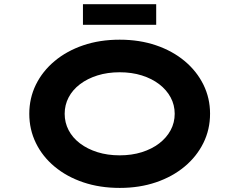

<svg xmlns="http://www.w3.org/2000/svg" viewBox="-20 -910 1172 940"><path d="M566.5 10Q468.3 10 387.3 -17.5Q306.3 -45 247 -94.5Q187.7 -144 155.6 -210.1Q123.4 -276.1 123.4 -352.9Q123.4 -429.6 155.8 -495.7Q188.3 -561.7 247.6 -611.2Q306.9 -660.7 387.6 -688.2Q468.3 -715.7 565.9 -715.7Q663.1 -715.7 743.8 -688.2Q824.6 -660.7 883.9 -611.2Q943.2 -561.7 975.8 -495.7Q1008.4 -429.6 1008.4 -353.4Q1008.4 -276.1 975.8 -210.1Q943.2 -144 883.9 -94.5Q824.6 -45 743.8 -17.5Q663.1 10 566.5 10ZM565.9 -149.5Q625.2 -149.5 674.4 -165Q723.7 -180.5 759.6 -208.1Q795.6 -235.7 815.5 -272.8Q835.3 -309.8 835.3 -352.9Q835.3 -396 815.5 -433Q795.6 -470 759.6 -497.6Q723.7 -525.2 674.4 -540.7Q625.2 -556.2 565.9 -556.2Q506.7 -556.2 457.2 -540.7Q407.8 -525.2 371.5 -497.6Q335.2 -470 315.9 -433Q296.6 -396 296.6 -352.9Q296.6 -309.8 315.9 -272.8Q335.2 -235.7 371.5 -208.1Q407.8 -180.5 457.2 -165Q506.7 -149.5 565.9 -149.5ZM386.1 -788.7V-889.6H744.7V-788.7Z"/></svg>

Font: Lexend Zetta
Style: Regular
Weight: 400
Designer: Bonnie Shaver-Troup, Thomas Jockin
Foundry: Lexend
Version: Version 1.007